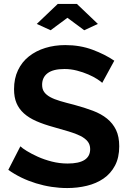

<svg xmlns="http://www.w3.org/2000/svg" viewBox="-20 -943 653 971"><path d="M166 -822 272 -923H369L475 -822L406 -790L321 -853L236 -790ZM497 -524Q490 -531 471.5 -543Q453 -555 426.5 -566.5Q400 -578 369 -586Q338 -594 306 -594Q249 -594 221 -573Q193 -552 193 -514Q193 -492 203.5 -477.5Q214 -463 234 -452Q254 -441 284.5 -432Q315 -423 355 -413Q407 -399 449.5 -383Q492 -367 521.5 -343Q551 -319 567 -285.5Q583 -252 583 -203Q583 -146 561.5 -105.5Q540 -65 503.5 -40Q467 -15 419.5 -3.5Q372 8 320 8Q240 8 162 -16Q84 -40 22 -84L83 -203Q92 -194 115.5 -179.5Q139 -165 171 -150.5Q203 -136 242 -126Q281 -116 322 -116Q436 -116 436 -189Q436 -212 423 -228Q410 -244 386 -256Q362 -268 328 -278Q294 -288 252 -300Q201 -314 163.5 -330.5Q126 -347 101 -369.5Q76 -392 63.5 -421.5Q51 -451 51 -492Q51 -546 71 -588Q91 -630 126.5 -658Q162 -686 209 -700.5Q256 -715 310 -715Q385 -715 448 -691.5Q511 -668 558 -636Z"/></svg>

Font: Oxford Sans
Style: Bold
Weight: 700
Designer: Matt McInerney, Pablo Impallari, Rodrigo Fuenzalida
Foundry: Matt McInerney, Pablo Impallari, Rodrigo Fuenzalida
Version: Version 3.000g; ttfautohint (v1.5) -l 8 -r 28 -G 28 -x 14 -D